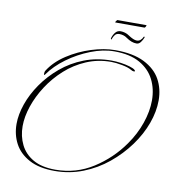

<svg xmlns="http://www.w3.org/2000/svg" viewBox="-79 -757 777 845"><g transform="rotate(10 309.0 -335.0)"><path d="M220 16Q151 16 106.5 -8Q62 -32 41 -71.5Q20 -111 20 -159Q20 -201 36.5 -248.5Q53 -296 84.5 -341.5Q116 -387 160.5 -424.5Q205 -462 261.5 -484Q318 -506 384 -506Q403 -506 425 -503Q447 -500 465.5 -494.5Q484 -489 490 -483Q493 -480 493 -478Q493 -476 488 -476Q482 -476 474 -481Q461 -489 432.5 -494.5Q404 -500 383 -500Q324 -500 272.5 -478Q221 -456 180 -419Q139 -382 109.5 -336.5Q80 -291 64 -243.5Q48 -196 48 -154Q48 -109 66.5 -71.5Q85 -34 123.5 -12Q162 10 223 10Q315 10 391 -38.5Q467 -87 518 -160Q552 -208 570.5 -261.5Q589 -315 589 -364Q589 -415 568 -456.5Q547 -498 503 -523Q459 -548 389 -548Q339 -548 284 -526.5Q229 -505 182 -470.5Q135 -436 107 -396Q104 -392 103 -392Q101 -392 101 -397Q101 -407 104 -411Q131 -454 180 -486Q229 -518 286 -536Q343 -554 392 -554Q472 -554 522 -529Q572 -504 595 -462.5Q618 -421 618 -369Q618 -319 598.5 -265.5Q579 -212 542.5 -162Q506 -112 456.5 -71.5Q407 -31 347 -7.5Q287 16 220 16ZM367 -598Q366 -595 364.5 -598.5Q363 -602 364 -603Q368 -617 377 -628.5Q386 -640 401 -640Q410 -640 420.5 -637Q431 -634 439 -628Q463 -612 477 -612Q495 -612 505 -634Q506 -636 508 -634Q510 -632 508 -629Q504 -619 496.5 -609Q489 -599 478 -599Q456 -599 432 -616Q424 -622 415 -624.5Q406 -627 398 -627Q385 -627 378.5 -619.5Q372 -612 367 -598ZM371 -674Q370 -674 370 -675Q370 -677 373.5 -681.5Q377 -686 378 -686H507Q508 -686 508 -685Q508 -683 505.5 -678.5Q503 -674 501 -674Z"/></g></svg>

Font: Explora
Style: Regular
Weight: 400
Designer: Robert E. Leuschke
Foundry: Robert E. Leuschke
Version: Version 1.010